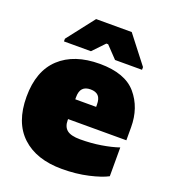

<svg xmlns="http://www.w3.org/2000/svg" viewBox="-144 -886 882 1003"><g transform="rotate(20 297.0 -384.5)"><path d="M14 -278Q14 -421 94 -495.5Q174 -570 316 -570Q457 -570 519.5 -496.5Q582 -423 582 -314V-242H258V-236Q258 -199 280 -181.5Q302 -164 353 -164Q414 -164 469 -173Q524 -182 565 -196V-36Q530 -17 462.5 -1.5Q395 14 316 14Q174 14 94 -60.5Q14 -135 14 -278ZM374 -352V-364Q374 -398 359.5 -413Q345 -428 316 -428Q287 -428 272.5 -412.5Q258 -397 258 -364V-352ZM99 -616V-631L217 -783H415L533 -631V-616H383L321 -681H311L249 -616Z"/></g></svg>

Font: Alfa Slab One
Style: Regular
Weight: 400
Designer: JM Sole
Foundry: JM Sole
Version: Version 2.000